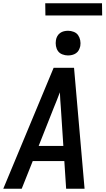

<svg xmlns="http://www.w3.org/2000/svg" viewBox="-23 -1147 643 1167"><path d="M-3 0 303 -735H427L491 0H379L368 -168H176L109 0ZM212 -260H362L347 -490Q345 -514 343.5 -538Q342 -562 341 -586Q332 -562 322.5 -538Q313 -514 303 -490ZM390 -810Q373 -810 356 -816.5Q339 -823 329.5 -836.5Q320 -850 317 -867.5Q314 -885 317 -903Q319 -916 325.5 -927.5Q332 -939 342.5 -946.5Q353 -954 365.5 -957Q378 -960 391 -960Q408 -960 425 -953.5Q442 -947 451.5 -933.5Q461 -920 464.5 -902.5Q468 -885 465 -867Q462 -854 456 -842.5Q450 -831 439 -823.5Q428 -816 415.5 -813Q403 -810 390 -810ZM253 -1053 252 -1127H597L598 -1053Z"/></svg>

Font: Iosevka Aile Semibold Oblique
Style: Regular
Weight: 600
Italic angle: -9°
Designer: Belleve Invis
Foundry: Belleve Invis
Version: Version 31.1.0; ttfautohint (v1.8.4)